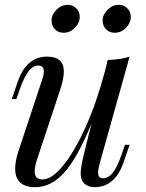

<svg xmlns="http://www.w3.org/2000/svg" viewBox="-20 -763 607 797"><path d="M499 -162H518L493 -89Q457 14 372 14Q356 14 342 7Q328 0 321 -13Q315 -27 315 -44Q315 -70 329 -126L360 -251Q302 -108 247 -47Q192 14 127 14Q43 14 43 -63Q43 -95 57 -137L154 -429Q162 -453 162 -466Q162 -491 138 -491Q118 -491 99.5 -468.5Q81 -446 61 -389L48 -352H29L54 -425Q90 -528 175 -528Q245 -528 245 -466Q245 -436 229 -388L134 -102Q124 -72 124 -52Q124 -18 156 -18Q195 -18 242 -75.5Q289 -133 335 -235Q381 -337 415 -465L427 -514Q484 -516 518 -528L394 -85Q387 -59 387 -46Q387 -23 408 -23Q430 -23 448.5 -46.5Q467 -70 486 -125ZM261 -743Q282 -743 296.5 -728.5Q311 -714 311 -693Q311 -668 291 -647.5Q271 -627 244 -627Q222 -627 208 -641.5Q194 -656 194 -678Q194 -702 214.5 -722.5Q235 -743 261 -743ZM473 -743Q494 -743 508.5 -728.5Q523 -714 523 -693Q523 -668 503 -647.5Q483 -627 456 -627Q434 -627 420 -641.5Q406 -656 406 -678Q406 -702 426.5 -722.5Q447 -743 473 -743Z"/></svg>

Font: Playfair Display
Style: Italic
Weight: 400
Italic angle: -14°
Designer: Claus Eggers Sørensen
Foundry: Claus Eggers Sørensen
Version: Version 1.200; ttfautohint (v1.6)